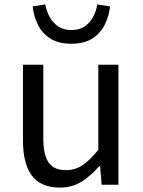

<svg xmlns="http://www.w3.org/2000/svg" viewBox="-20 -836 647 869"><path d="M251 13Q165 13 124.5 -41Q84 -95 84 -199V-543H176V-210Q176 -135 200 -100.5Q224 -66 278 -66Q320 -66 353 -88Q386 -110 425 -158V-543H516V0H440L433 -85H430Q392 -41 349.5 -14Q307 13 251 13ZM303 -638Q243 -638 205.5 -663Q168 -688 150 -727Q132 -766 128 -807L185 -816Q190 -787 204 -760.5Q218 -734 242.5 -717Q267 -700 303 -700Q340 -700 364 -717Q388 -734 402 -760.5Q416 -787 420 -816L478 -807Q474 -766 455.5 -727Q437 -688 400 -663Q363 -638 303 -638Z"/></svg>

Font: Noto Sans HK
Style: Regular
Weight: 400
Designer: Ryoko NISHIZUKA 西塚涼子 (kana, bopomofo & ideographs); Paul D. Hunt (Latin, Greek & Cyrillic); Sandoll Communications 산돌커뮤니
Foundry: Adobe
Version: Version 2.004-H2;hotconv 1.0.118;makeotfexe 2.5.65603